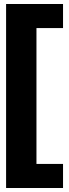

<svg xmlns="http://www.w3.org/2000/svg" viewBox="-20 -745 346 961"><path d="M10.5 196H295.5V75.5H162.5V-604.5H295.5V-725H10.5Z"/></svg>

Font: Anybody ExtraCondensed Black
Style: Regular
Weight: 900
Width: 2
Version: Version 1.113;gftools[0.9.25]